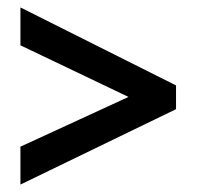

<svg xmlns="http://www.w3.org/2000/svg" viewBox="-20 -668 530 517"><path d="M35 -171V-273L326 -407L35 -546V-648L454 -438V-374Z"/></svg>

Font: Noto Sans Tamil UI Condensed SemiBold
Style: Regular
Weight: 600
Width: 3
Designer: Jelle Bosma - Monotype Design Team
Foundry: Monotype Imaging Inc.
Version: Version 2.004; ttfautohint (v1.8.4.7-5d5b)